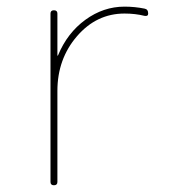

<svg xmlns="http://www.w3.org/2000/svg" viewBox="-20 -550 540 570"><path d="M129.9 -9.8V-509.8Q129.9 -519.5 140.1 -519.5Q150.4 -519.5 150.4 -509.8V-385.7Q150.4 -384.8 151.4 -384.8Q152.3 -384.8 152.3 -385.7Q179.7 -452.1 233.4 -491.2Q287.1 -530.3 349.6 -530.3Q379.9 -530.3 409.2 -524.4Q419.9 -522.5 419.9 -509.8Q419.9 -501 409.2 -502.9Q381.8 -509.8 349.6 -509.8Q266.6 -509.8 208.5 -442.4Q150.4 -375 150.4 -280.3V-9.8Q150.4 0 140.1 0Q129.9 0 129.9 -9.8Z"/></svg>

Font: Rounded Mgen+ 1m thin
Style: Regular
Weight: 100
Designer: [Source Han Sans]
Ryoko NISHIZUKA  (kana & ideographs); Paul D. Hunt (Latin, Greek & Cyrillic); Wenlong ZHANG  (bopomofo
Version: Version 1.059.20150602